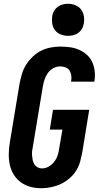

<svg xmlns="http://www.w3.org/2000/svg" viewBox="-20 -990 540 1018"><path d="M200 8Q169 8 141 0.5Q113 -7 90.5 -23.5Q68 -40 53 -64Q38 -88 32 -116Q26 -144 26.5 -174Q27 -204 32 -234L84 -548Q89 -573 96.5 -598.5Q104 -624 118.5 -647Q133 -670 153.5 -689.5Q174 -709 198 -721Q222 -733 248 -738Q274 -743 300 -743Q326 -743 351.5 -739.5Q377 -736 399.5 -726Q422 -716 440.5 -699.5Q459 -683 469 -661Q479 -639 482 -613.5Q485 -588 481 -562L480 -557H357V-559Q360 -574 358 -589Q356 -604 349 -615.5Q342 -627 328 -632.5Q314 -638 299 -638Q281 -638 263 -628.5Q245 -619 233.5 -602.5Q222 -586 216 -567.5Q210 -549 207 -531L155 -217Q152 -204 150.5 -191Q149 -178 150 -165.5Q151 -153 153.5 -141Q156 -129 162 -119Q168 -109 179 -103Q190 -97 202 -97Q221 -97 238.5 -107Q256 -117 268 -133Q280 -149 286 -167.5Q292 -186 294 -204L311 -303H244L261 -408H453L417 -187Q412 -161 405.5 -135.5Q399 -110 384.5 -86.5Q370 -63 348.5 -44.5Q327 -26 302.5 -14.5Q278 -3 251.5 2.5Q225 8 200 8ZM341 -800Q321 -800 302 -807.5Q283 -815 271.5 -830Q260 -845 257 -865Q254 -885 257 -906Q259 -920 267 -933Q275 -946 287 -954.5Q299 -963 313 -966.5Q327 -970 341 -970Q361 -970 379.5 -962.5Q398 -955 409.5 -940Q421 -925 424.5 -905Q428 -885 424 -864Q422 -850 414.5 -837Q407 -824 395 -815.5Q383 -807 369 -803.5Q355 -800 341 -800Z"/></svg>

Font: Iosevka SS18 Extrabold
Style: Italic
Weight: 800
Italic angle: -9°
Monospace: yes
Designer: Belleve Invis
Foundry: Belleve Invis
Version: Version 25.1.1; ttfautohint (v1.8.4)